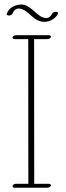

<svg xmlns="http://www.w3.org/2000/svg" viewBox="-20 -835 295 863"><path d="M19.8 -765.2C26.7 -765.2 34 -768.6 36 -773.5C41.4 -787.3 50.6 -796.7 64.7 -796.7C69.6 -796.7 75.2 -795.6 81.4 -793C109.2 -781.8 126.8 -750.6 158 -740.3C165.3 -737.9 172.4 -736.8 179.3 -736.8C207.4 -736.8 231.4 -754.6 240.1 -773C240.6 -774.2 240.9 -775.3 240.9 -776.3C240.9 -780.1 236.6 -781.8 231.5 -781.8C224.8 -781.8 216.7 -779 214.7 -774.5C209 -762.5 200.8 -753.9 187.6 -753.9C183.6 -753.9 179.1 -754.7 174.1 -756.4C139.2 -767.9 117.8 -814.7 74 -814.7C65.8 -814.7 56.8 -813 46.7 -809.2C28.1 -802.3 16.4 -788.6 10.6 -774C10.2 -773.2 10.1 -772.4 10.1 -771.7C10.1 -768 14.1 -765.2 19.8 -765.2ZM209 -2C209 -5.9 204.6 -8.8 198.7 -8.8H133.8L133.3 -659.2H192.4C199.2 -659.2 209 -663.6 209 -669.9C209 -673.8 204.6 -676.8 198.7 -676.8H52.2C45.4 -676.8 36.1 -672.4 36.1 -665.5C36.1 -661.6 40 -659.2 45.9 -659.2H106.9L107.4 -8.8H52.2C45.4 -8.8 36.1 -4.4 36.1 2.4C36.1 6.3 40 8.8 45.9 8.8H192.4C199.2 8.8 209 4.4 209 -2Z"/></svg>

Font: WireWyrm
Style: Light
Weight: 200
Version: Version 001.000